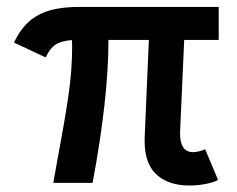

<svg xmlns="http://www.w3.org/2000/svg" viewBox="-20 -541 701 568"><path d="M408.2 -139.6 420.4 -422.9H300.8Q300.8 -249.5 253.9 0H137.7Q147.5 -52.7 151.4 -77.1Q172.9 -190.9 183.1 -262.7Q193.4 -334.5 193.4 -403.3Q193.4 -416 192.9 -422.4Q161.6 -420.4 144.3 -408.9Q127 -397.5 115.2 -371.1L21.5 -415Q40 -454.6 66.2 -477.5Q92.3 -500.5 129.2 -510.7Q166 -521 218.8 -520.5H627V-422.9H524.9L512.7 -149.4Q511.7 -91.3 550.8 -90.8Q561 -91.3 570.8 -93.8Q580.6 -96.2 586.9 -99.6L625 -8.8Q615.2 -2.4 590.8 2.7Q566.4 7.8 540 7.8Q475.6 7.8 439.9 -27.6Q404.3 -63 408.2 -139.6Z"/></svg>

Font: Reddit Sans Vanilla SemiBold
Style: Regular
Weight: 600
Designer: Stephen Hutchings
Foundry: Reddit
Version: Version 1.013